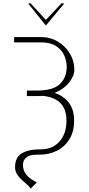

<svg xmlns="http://www.w3.org/2000/svg" viewBox="-20 -939 547 1178"><path d="M66.8 -711.6H233Q288.7 -711.6 334.7 -684.1Q380.7 -656.6 408.4 -610.8Q436.1 -565 436.1 -509.9Q435.7 -472.3 403.4 -432Q371.1 -391.7 315 -369Q372.5 -350.1 403.8 -307Q435 -263.8 434.7 -198.9Q435 -132.8 406.6 -86.1Q378.2 -39.4 330.3 -14.7Q282.3 9.9 223 9.9H206Q160.5 9.9 140.8 27.5Q121.1 45.1 120.7 72.4Q121.1 103.7 135.8 125Q150.6 146.3 170.6 159.4Q190.7 172.6 206 180.4L167.6 218.8Q161.9 206.7 146.7 193.7Q131.4 180.8 114.3 165.3Q97.3 149.9 84.9 130.5Q72.4 111.2 72.4 86.6Q72.4 26.3 114.2 1.6Q155.9 -23.1 225.9 -22.7H233Q282.3 -23.1 316.9 -46.2Q351.6 -69.2 369.9 -108.7Q388.1 -148.1 387.8 -197.4Q388.1 -268.8 350.5 -306.6Q312.9 -344.5 241.5 -350.9Q226.2 -349.4 210.2 -349.4H144.9V-383.5H208.8Q305.4 -383.5 347.1 -423.1Q388.8 -462.7 389.2 -528.4Q389.2 -566.4 373.2 -600.9Q357.2 -635.3 322.8 -657.1Q288.4 -679 233 -679H66.8ZM167.6 -919 261.4 -816.8 358 -919H370.7V-913.4L262.8 -784.1H259.9L156.2 -913.4V-919Z"/></svg>

Font: Inter UI Thin
Style: Regular
Weight: 100
Designer: Rasmus Andersson
Foundry: rsms
Version: 3.2;8d6f07862